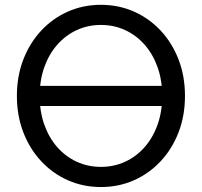

<svg xmlns="http://www.w3.org/2000/svg" viewBox="-20 -752 822 782"><path d="M141.6 -361.3Q141.6 -425.3 160.4 -478.3Q179.2 -531.2 213.1 -569.8Q247.1 -608.4 292.5 -629.4Q337.9 -650.4 391.1 -650.4Q444.3 -650.4 489.7 -629.4Q535.2 -608.4 569.1 -569.8Q603 -531.2 621.8 -478.3Q640.6 -425.3 640.6 -361.3Q640.6 -297.4 621.8 -244.4Q603 -191.4 569.1 -152.8Q535.2 -114.3 489.7 -93.3Q444.3 -72.3 391.1 -72.3Q337.9 -72.3 292.5 -93.3Q247.1 -114.3 213.1 -152.8Q179.2 -191.4 160.4 -244.4Q141.6 -297.4 141.6 -361.3ZM48.8 -361.3Q48.8 -280.8 75 -213.1Q101.1 -145.5 147.7 -95.5Q194.3 -45.4 256.6 -17.8Q318.8 9.8 391.1 9.8Q463.4 9.8 525.6 -17.8Q587.9 -45.4 634.5 -95.5Q681.2 -145.5 707.3 -213.1Q733.4 -280.8 733.4 -361.3Q733.4 -441.9 707.3 -509.5Q681.2 -577.1 634.5 -627.2Q587.9 -677.2 525.6 -704.8Q463.4 -732.4 391.1 -732.4Q318.8 -732.4 256.6 -704.8Q194.3 -677.2 147.7 -627.2Q101.1 -577.1 75 -509.5Q48.8 -441.9 48.8 -361.3ZM116.7 -402.3V-320.3H391.1H655.8V-402.3H391.1Z"/></svg>

Font: Giphurs
Style: Regular
Weight: 400
Version: Version 2.010